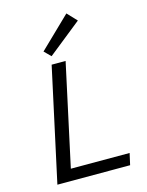

<svg xmlns="http://www.w3.org/2000/svg" viewBox="-133 -995 823 1076"><g transform="rotate(-15 278.0 -457.0)"><path d="M412 -859 218 -704 181 -741 360 -914ZM159 -67H500L485 0H63L206 -658H287Z"/></g></svg>

Font: EauTest Medium
Style: Italic
Weight: 500
Italic angle: -12°
Designer: Christian Thalmann (Catharsis Fonts)
Version: Version 0.001;PS 000.001;hotconv 1.0.88;makeotf.lib2.5.64775